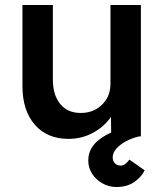

<svg xmlns="http://www.w3.org/2000/svg" viewBox="-20 -547 658 770"><path d="M255 10Q169 10 119.5 -47Q70 -104 70 -202V-527H192V-228Q192 -166 221.5 -130Q251 -94 304 -94Q355 -94 389 -127Q423 -160 423 -211V-527H545V0H426L425 -78Q398 -39 353 -14.5Q308 10 255 10ZM447 203Q417 203 391 188.5Q365 174 349.5 150Q334 126 334 97Q334 47 377 13.5Q420 -20 502 -43L538 0Q494 10 463 34Q432 58 432 84Q432 99 441 108Q450 117 464 117Q482 117 499 93L560 136Q548 162 519 182.5Q490 203 447 203Z"/></svg>

Font: Readex Pro Medium
Style: Regular
Weight: 500
Designer: Bonnie Shaver-Troup, Thomas Jockin
Foundry: Lexend
Version: Version 1.204; ttfautohint (v1.8.4.7-5d5b)